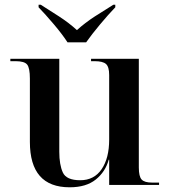

<svg xmlns="http://www.w3.org/2000/svg" viewBox="-20 -786 721 816"><path d="M276 10Q346 10 387 -23Q428 -56 442 -107H444V0H656V-10H626Q594 -10 582 -23Q570 -36 570 -74V-536H367V-526H382Q417 -526 430.5 -514Q444 -502 444 -467V-193Q444 -114 412 -67Q380 -20 321 -20Q262 -20 247 -53Q232 -86 232 -141V-536H24V-526H46Q84 -526 95.5 -511.5Q107 -497 107 -452V-183Q107 10 276 10ZM267 -606H346Q370 -640 405.5 -682.5Q441 -725 470 -755V-766H462Q426 -744 383.5 -716.5Q341 -689 307 -658Q273 -689 230.5 -716.5Q188 -744 153 -766H144V-755Q173 -725 209 -682.5Q245 -640 267 -606Z"/></svg>

Font: Noto Serif Display Semi
Style: Regular
Weight: 600
Designer: Monotype Design Team
Foundry: Monotype Imaging Inc.
Version: Version 1.900